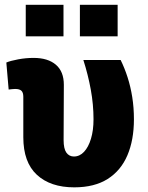

<svg xmlns="http://www.w3.org/2000/svg" viewBox="-20 -782 624 812"><path d="M293.9 10.3Q193.4 10.3 136 -42.7Q78.6 -95.7 78.6 -201.7V-372.6Q78.6 -390.6 70.6 -398.2Q62.5 -405.8 43.9 -405.8Q37.6 -405.8 31 -405Q24.4 -404.3 16.6 -403.3L6.8 -517.6Q23.9 -524.9 56.6 -531Q89.4 -537.1 122.1 -537.1Q182.6 -537.1 216.3 -508.3Q250 -479.5 250 -423.3L249 -189.9Q249 -152.8 260.7 -136.5Q272.5 -120.1 292.5 -120.1Q316.9 -120.1 335.4 -139.9Q354 -159.7 364.7 -195.1Q375.5 -230.5 375.5 -277.3Q375.5 -339.8 364 -402.8Q352.5 -465.8 332.5 -528.3H490.2Q506.8 -494.6 519.5 -455.3Q532.2 -416 539.3 -371.3Q546.4 -326.7 546.4 -277.3Q546.4 -189.9 518.8 -125.2Q491.2 -60.5 435.3 -25.1Q379.4 10.3 293.9 10.3ZM317.9 -628.4V-761.7H477.5V-628.4ZM88.9 -628.4V-761.7H248.5V-628.4Z"/></svg>

Font: Roboto Slab LO Black
Style: Regular
Weight: 900
Designer: Google
Version: Version 2.000